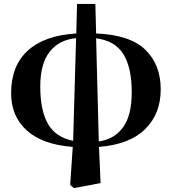

<svg xmlns="http://www.w3.org/2000/svg" viewBox="-20 -737 883 987"><path d="M474.1 -540 487.8 -9.8Q568.4 -21.5 612.8 -82.8Q657.2 -144 657.2 -262.2Q657.2 -390.1 614 -459Q570.8 -527.8 474.1 -540ZM356 -13.2 371.1 -541Q283.2 -532.2 235.1 -470.7Q187 -409.2 187 -292Q187 -168.9 226.8 -99.9Q266.6 -30.8 356 -13.2ZM470.2 -716.8 474.1 -564.9Q647.9 -558.1 727.1 -481.4Q806.2 -404.8 806.2 -277.8Q806.2 -151.4 725.8 -72.8Q645.5 5.9 488.8 18.1L497.1 204.1L359.9 230L340.8 213.9L354 18.1Q199.7 6.8 118.4 -65.9Q37.1 -138.7 37.1 -257.8Q37.1 -398.4 122.8 -476.8Q208.5 -555.2 372.1 -564.9L376 -716.8Z"/></svg>

Font: Source Han Serif JP Heavy
Style: Regular
Weight: 900
Designer: Ryoko NISHIZUKA  (kana & ideographs); Frank Grießhammer (Latin, Greek & Cyrillic); Wenlong ZHANG  (bopomofo); Sandoll Co
Foundry: Adobe Systems Incorporated
Version: Version 1.001;PS 1.001;hotconv 16.6.54;makeotf.lib2.5.65590